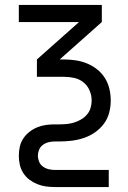

<svg xmlns="http://www.w3.org/2000/svg" viewBox="-20 -540 515 775"><path d="M201 215Q183 215 165 212.5Q147 210 130 203Q113 196 98.5 185Q84 174 74 158.5Q64 143 60 125Q56 107 56 89Q56 70 60 52Q64 34 74 19Q84 4 98.5 -7.5Q113 -19 130 -26Q147 -33 165 -35.5Q183 -38 201 -38H219Q235 -38 250 -39.5Q265 -41 279.5 -45.5Q294 -50 307.5 -58Q321 -66 331 -77.5Q341 -89 345.5 -104Q350 -119 350 -134Q350 -155 341.5 -175Q333 -195 316.5 -208Q300 -221 279.5 -225.5Q259 -230 238 -230H129V-300L299 -451H56V-520H391V-451L221 -300H238Q261 -300 285 -296.5Q309 -293 331 -284Q353 -275 372 -260Q391 -245 403.5 -225Q416 -205 421.5 -181.5Q427 -158 427 -134Q427 -109 420.5 -84.5Q414 -60 399 -40Q384 -20 363 -5.5Q342 9 318 17Q294 25 269 28Q244 31 219 31H201Q189 31 176.5 34Q164 37 153.5 44.5Q143 52 138 64Q133 76 133 89Q133 101 138 113Q143 125 153.5 132.5Q164 140 176.5 143Q189 146 201 146H419V215Z"/></svg>

Font: Iosevka QP
Style: Regular
Weight: 400
Designer: Belleve Invis
Foundry: Belleve Invis
Version: Version 20.0.0; ttfautohint (v1.8.4)